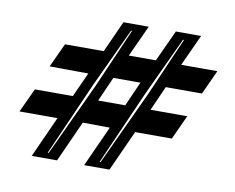

<svg xmlns="http://www.w3.org/2000/svg" viewBox="-67 -661 915 747"><g transform="rotate(10 390.5 -287.0)"><path d="M102 0 175 -162H25L69 -257H219L263 -354L110 -355L154 -450H307L363 -574H463L406 -450H513L570 -574H670L613 -450H756L712 -354H569L526 -257H671L627 -161H482L409 0H309L382 -161L275 -162L202 0ZM161 -23H165L299 -311L402 -547H398L288 -311ZM366 -23H370L504 -311L607 -547H603L493 -311ZM319 -257H426L469 -354H362Z"/></g></svg>

Font: Alumni Sans Inline One
Style: Italic
Weight: 400
Italic angle: -8°
Designer: Robert E. Leuschke
Foundry: Robert E. Leuschke
Version: Version 1.100; ttfautohint (v1.8.3)